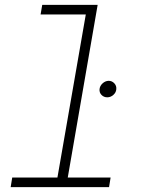

<svg xmlns="http://www.w3.org/2000/svg" viewBox="-20 -770 627 790"><path d="M153.8 -750 147 -710.4H333L216.3 -39.6H30.3L23.9 0H428.7L435.1 -39.6H258.8L381.8 -750ZM389.6 -403.3Q388.2 -389.2 397.7 -379.4Q407.2 -369.6 421.4 -369.6Q435.1 -369.6 446.3 -379.4Q457.5 -389.2 458.5 -402.8Q460 -417 450.4 -427.2Q440.9 -437.5 426.8 -437.5Q413.1 -437 402.1 -427Q391.1 -417 389.6 -403.3Z"/></svg>

Font: Roboto Mono ExtraLight
Style: Italic
Weight: 250
Italic angle: -10°
Monospace: yes
Designer: Google
Version: Version 3.000